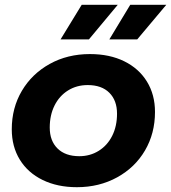

<svg xmlns="http://www.w3.org/2000/svg" viewBox="-20 -771 712 799"><path d="M29 -233Q29 -322 71 -393Q113 -464 187 -505Q261 -546 354 -546Q436 -546 497 -516Q558 -486 591.5 -431.5Q625 -377 625 -305Q625 -216 583.5 -145Q542 -74 467.5 -33Q393 8 300 8Q219 8 157.5 -22Q96 -52 62.5 -106.5Q29 -161 29 -233ZM467 -298Q467 -353 435 -385Q403 -417 345 -417Q299 -417 263 -394.5Q227 -372 207 -332Q187 -292 187 -240Q187 -185 219.5 -153Q252 -121 310 -121Q355 -121 391 -143.5Q427 -166 447 -206Q467 -246 467 -298ZM320 -751H470L350 -607H232ZM522 -751H672L551 -607H435Z"/></svg>

Font: Idrija
Style: Bold Italic
Weight: 700
Italic angle: -11.3°
Designer: Julieta Ulanovsky
Foundry: Julieta Ulanovsky
Version: Version 7.200